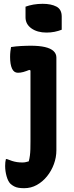

<svg xmlns="http://www.w3.org/2000/svg" viewBox="-20 -788 390 1008"><path d="M140 -548Q186 -548 216 -541Q246 -534 261 -520Q276 -506 276 -486Q276 -436 276 -391Q276 -346 276 -302Q276 -258 276 -211.5Q276 -165 276 -113Q276 -61 276 1Q276 38 263 73.5Q250 109 227 137.5Q204 166 173.5 183Q143 200 107 200Q91 200 78 198Q65 196 54.5 190.5Q44 185 35 177Q22 164 14.5 137Q7 110 7 83Q7 72 8 63.5Q9 55 11 47H16Q31 53 43.5 57Q56 61 69 63Q82 65 98 65Q108 65 116 63Q124 61 131 59Q135 44 137 28.5Q139 13 139.5 -5.5Q140 -24 140 -45Q140 -98 140 -143Q140 -188 140 -231Q140 -274 140 -319.5Q140 -365 140 -418L134 -421Q126 -418 118 -415Q110 -412 102.5 -410Q95 -408 88 -407Q81 -406 74 -406Q53 -406 43 -428Q33 -450 33 -489Q33 -504 34.5 -517.5Q36 -531 38 -541Q51 -543 64.5 -544.5Q78 -546 91.5 -546.5Q105 -547 117.5 -547.5Q130 -548 140 -548ZM114 -753Q122 -756 133 -759Q144 -762 155.5 -764Q167 -766 179.5 -767Q192 -768 204 -768Q248 -768 276 -753.5Q304 -739 304 -701V-632Q296 -629 286.5 -626Q277 -623 266.5 -621Q256 -619 245.5 -618Q235 -617 224 -617Q176 -617 145 -639Q114 -661 114 -697Z"/></svg>

Font: Recursive Casual
Style: Bold
Weight: 700
Version: Version 1.085